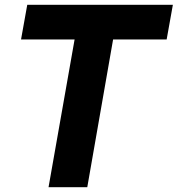

<svg xmlns="http://www.w3.org/2000/svg" viewBox="-20 -783 743 803"><path d="M345 0H183L292 -618H68L94 -763H703L677 -618H453Z"/></svg>

Font: Open Sauce One ExtraBold Italic
Style: Regular
Weight: 800
Italic angle: -10°
Designer: Alfredo Marco Pradil
Foundry: Creative Sauce Fz LLC
Version: Version 1.477